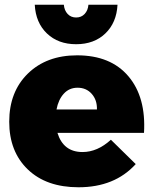

<svg xmlns="http://www.w3.org/2000/svg" viewBox="-20 -785 649 812"><path d="M127 -765H250Q252 -741 266 -726Q280 -711 302 -711Q324 -711 338 -726Q352 -741 354 -765H477Q473 -689 425.5 -643.5Q378 -598 302 -598Q226 -598 178.5 -643.5Q131 -689 127 -765ZM306 -551Q448 -551 523 -462.5Q598 -374 589 -223H223Q248 -142 329 -142Q392 -142 449 -194L554 -91Q465 7 312 7Q176 7 97.5 -68.5Q19 -144 19 -270Q19 -397 98 -474Q177 -551 306 -551ZM219 -322H390Q391 -362 368 -388Q345 -414 308 -414Q273 -414 250 -389Q227 -364 219 -322Z"/></svg>

Font: Montserrat Extra Bold
Style: Regular
Weight: 800
Designer: Julieta Ulanovsky
Foundry: Julieta Ulanovsky
Version: Version 3.001;PS 003.001;hotconv 1.0.70;makeotf.lib2.5.58329